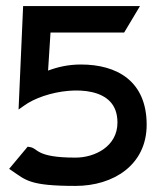

<svg xmlns="http://www.w3.org/2000/svg" viewBox="-20 -600 523 631"><path d="M10 -45 19 -39C65 -8 77 11 228 11C353 11 462 -58 462 -190C462 -334 364 -388 246 -388C205 -388 170 -380 138 -368L146 -493H388L440 -580H56L41 -240L58 -252C127 -303 284 -328 342 -266C357 -250 366 -228 366 -197C366 -119 292 -82 228 -82C93 -82 107 -114 76 -117L71 -118Z"/></svg>

Font: Charger Sport
Style: BdExt
Weight: 700
Designer: Jasper
Foundry: Cannot Into Space Fonts
Version: Version 1.1